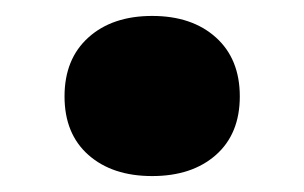

<svg xmlns="http://www.w3.org/2000/svg" viewBox="-20 -468 381 241"><path d="M171 -247Q121 -247 91 -273.5Q61 -300 61 -347Q61 -394 91 -421Q121 -448 171 -448Q221 -448 251 -421Q281 -394 281 -347Q281 -300 251 -273.5Q221 -247 171 -247Z"/></svg>

Font: Roboto Serif
Style: Bold
Weight: 700
Designer: Greg Gazdowicz
Foundry: Commercial Type
Version: Version 1.008